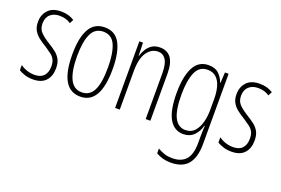

<svg xmlns="http://www.w3.org/2000/svg" viewBox="-102 -916 2098 1433"><g transform="rotate(20 947.0 -199.5)"><path d="M284 -178Q284 -115 250 -78Q216 -41 149 -41Q112 -41 83 -50.5Q54 -60 35 -72V-114Q57 -97 86.5 -87Q116 -77 148 -77Q197 -77 221.5 -104Q246 -131 246 -179Q246 -211 235.5 -232Q225 -253 204.5 -268.5Q184 -284 155 -303Q121 -323 94.5 -344Q68 -365 53 -392Q38 -419 38 -459Q38 -514 72.5 -552Q107 -590 177 -590Q237 -590 281 -561L265 -530Q228 -556 176 -556Q130 -556 102 -530.5Q74 -505 74 -458Q74 -417 97.5 -391.5Q121 -366 169 -336Q202 -316 228 -296Q254 -276 269 -248.5Q284 -221 284 -178Z M683 -316Q683 -41 524 -41Q362 -41 362 -318Q362 -451 401.5 -520.5Q441 -590 523 -590Q608 -590 645.5 -517.5Q683 -445 683 -316ZM400 -318Q400 -199 430 -137Q460 -75 524 -75Q587 -75 616.5 -134Q646 -193 646 -317Q646 -429 618.5 -492.5Q591 -556 523 -556Q458 -556 429 -494.5Q400 -433 400 -318Z M962 -590Q1018 -590 1048.5 -550Q1079 -510 1079 -424V-51H1042V-413Q1042 -489 1019.5 -522.5Q997 -556 958 -556Q906 -556 871 -506.5Q836 -457 836 -356V-51H799V-580H828L831 -476H833Q841 -505 857 -531Q873 -557 898.5 -573.5Q924 -590 962 -590Z M1348 -590Q1400 -590 1429 -562Q1458 -534 1471 -496H1474L1479 -580H1508V-22Q1508 83 1464.5 137Q1421 191 1326 191Q1261 191 1210 160V122Q1239 139 1266 147.5Q1293 156 1326 156Q1398 156 1434.5 115Q1471 74 1471 -18V-59Q1471 -81 1471.5 -103Q1472 -125 1474 -155H1471Q1458 -105 1425.5 -73Q1393 -41 1342 -41Q1270 -41 1231 -108Q1192 -175 1192 -314Q1192 -444 1230 -517Q1268 -590 1348 -590ZM1352 -555Q1285 -555 1257.5 -489.5Q1230 -424 1230 -314Q1230 -191 1259.5 -133Q1289 -75 1347 -75Q1392 -75 1419 -104.5Q1446 -134 1458.5 -180.5Q1471 -227 1471 -277V-368Q1471 -421 1459 -463.5Q1447 -506 1420.5 -530.5Q1394 -555 1352 -555Z M1861 -178Q1861 -115 1827 -78Q1793 -41 1726 -41Q1689 -41 1660 -50.5Q1631 -60 1612 -72V-114Q1634 -97 1663.5 -87Q1693 -77 1725 -77Q1774 -77 1798.5 -104Q1823 -131 1823 -179Q1823 -211 1812.5 -232Q1802 -253 1781.5 -268.5Q1761 -284 1732 -303Q1698 -323 1671.5 -344Q1645 -365 1630 -392Q1615 -419 1615 -459Q1615 -514 1649.5 -552Q1684 -590 1754 -590Q1814 -590 1858 -561L1842 -530Q1805 -556 1753 -556Q1707 -556 1679 -530.5Q1651 -505 1651 -458Q1651 -417 1674.5 -391.5Q1698 -366 1746 -336Q1779 -316 1805 -296Q1831 -276 1846 -248.5Q1861 -221 1861 -178Z"/></g></svg>

Font: Noto Sans Tamil UI ExtraCondensed ExtraLight
Style: Regular
Weight: 200
Width: 2
Designer: Jelle Bosma - Monotype Design Team
Foundry: Monotype Imaging Inc.
Version: Version 2.004; ttfautohint (v1.8.4.7-5d5b)